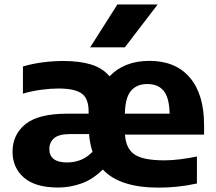

<svg xmlns="http://www.w3.org/2000/svg" viewBox="-20 -828 964 858"><path d="M240 10Q138 10 87 -34.2Q36 -78.5 36 -150Q36 -226.5 93.8 -273.2Q151.5 -320 281 -320H376V-330Q376 -388.5 344.5 -410.5Q313 -432.5 240.5 -432.5Q207.5 -432.5 164.8 -427Q122 -421.5 82.5 -409.5V-531Q127 -544 173.8 -549.8Q220.5 -555.5 263 -555.5Q336.5 -555.5 387.8 -539.5Q439 -523.5 469.5 -487Q535.5 -556 648 -556Q764.5 -556 828.2 -481.5Q892 -407 892 -268V-226.5H538.5Q542.5 -164 581 -137.8Q619.5 -111.5 714 -111.5Q747.5 -111.5 785.2 -116.2Q823 -121 860 -128.5V-8Q813.5 2 771.5 6.2Q729.5 10.5 690 10.5Q514.5 10.5 439.5 -70.5Q395 -26.5 344 -8.2Q293 10 240 10ZM638.5 -452.5Q591 -452.5 565.2 -422Q539.5 -391.5 538 -320H738Q736.5 -391.5 711.5 -422Q686.5 -452.5 638.5 -452.5ZM280 -102Q310 -102 338 -112.2Q366 -122.5 393.5 -149.5Q381.5 -185 378 -229H296Q242.5 -229 221.5 -210.2Q200.5 -191.5 200.5 -162.5Q200.5 -102 280 -102ZM383 -616.5 504.5 -808H684.5L538 -616.5Z"/></svg>

Font: Encode Sans SmExp
Style: Bold
Weight: 700
Width: 6
Designer: Multiple Designers
Foundry: Impallari Type
Version: Version 3.002; ttfautohint (v1.8.3) -l 8 -r 50 -G 200 -x 14 